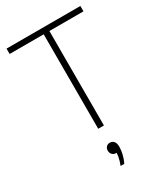

<svg xmlns="http://www.w3.org/2000/svg" viewBox="-202 -681 857 991"><g transform="rotate(-30 227.0 -185.5)"><path d="M210 0V-563H7V-595H447V-563H244V0ZM214 224Q224.5 197 227.8 177Q231 157 231 139L233 155H227Q213.5 155 204.8 146Q196 137 196 123Q196 109.5 204.2 100.8Q212.5 92 225 92Q240 92 249 102.5Q258 113 258 135Q258 153 252.8 176.8Q247.5 200.5 236 224Z"/></g></svg>

Font: Encode Sans SC SemiCondensed Thin
Style: Regular
Weight: 250
Width: 4
Designer: Multiple Designers
Foundry: Impallari Type
Version: Version 3.002